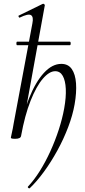

<svg xmlns="http://www.w3.org/2000/svg" viewBox="-20 -746 460 1043"><path d="M141.4 276.6Q138.6 278.6 134.1 275.2Q129.6 271.8 131.8 267.8Q165.2 232.4 196.2 183Q227.2 133.6 253.4 76.1Q279.6 18.6 299.1 -41.2Q318.6 -101 328.8 -157.4Q339.6 -218.2 337.4 -263.2Q335.2 -308.2 321 -333.7Q306.8 -359.2 279.8 -359.2Q247.8 -359.2 212.6 -318.3Q177.4 -277.4 146.1 -198.6Q114.8 -119.8 94.4 -7.2L82 -8.2Q102.8 -124.8 138.1 -212.9Q173.4 -301 218.5 -350Q263.6 -399 313 -399Q350.4 -399 369.9 -371Q389.4 -343 393 -293.5Q396.6 -244 385.4 -179.8Q375 -120.4 350.5 -55.8Q326 8.8 291.9 71.1Q257.8 133.4 218.9 186.7Q180 240 141.4 276.6ZM62.4 8Q48.2 8 43.6 6.3Q39 4.6 39 1.6Q39 -1.6 44.5 -24.8Q50 -48 54 -74L156 -619.4Q163.2 -654.6 148.3 -663.8Q133.4 -673 87.6 -650.6Q83.6 -648.8 81.2 -654.8Q78.8 -660.8 82.8 -661.8L212.2 -725Q216.4 -727 220.4 -723Q224.4 -719 223.4 -717L94.4 -7.2Q91.8 8 62.4 8ZM73 -500.4Q69 -500.4 69 -510Q69 -519.6 73 -519.6H359Q364 -519.6 364 -510Q364 -500.4 359 -500.4Z"/></svg>

Font: Cormorant Garamond Light
Style: Italic
Weight: 300
Italic angle: -10°
Designer: Christian Thalmann (Catharsis Fonts)
Foundry: Catharsis Fonts
Version: Version 4.001